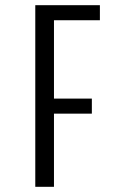

<svg xmlns="http://www.w3.org/2000/svg" viewBox="-20 -720 490 740"><path d="M116 0V-700H365V-642H188V-340H334V-282H188V0Z"/></svg>

Font: Trispace Condensed Light
Style: Regular
Weight: 300
Width: 3
Designer: Tyler Finck
Foundry: Etcetera Type Company
Version: Version 1.210; ttfautohint (v1.8.3)